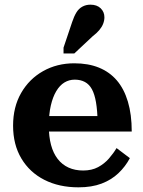

<svg xmlns="http://www.w3.org/2000/svg" viewBox="-20 -792 614 822"><path d="M189 -253Q189 -207 198.5 -171.5Q208 -136 227 -111.5Q246 -87 273.5 -74.5Q301 -62 336 -62Q373 -62 400 -76.5Q427 -91 446.5 -113.5Q466 -136 479 -158L536 -115Q517 -79 487 -50.5Q457 -22 415 -6Q373 10 316 10Q233 10 170 -22Q107 -54 71.5 -113.5Q36 -173 36 -254Q36 -334 70.5 -394Q105 -454 164.5 -487.5Q224 -521 298 -521Q358 -521 403.5 -502.5Q449 -484 480 -448Q511 -412 527.5 -357Q544 -302 544 -229H168V-295H423L398 -268Q397 -319 391 -354Q385 -389 373.5 -410Q362 -431 343.5 -441Q325 -451 300 -451Q276 -451 256 -439Q236 -427 221 -402Q206 -377 197.5 -340Q189 -303 189 -253ZM289 -698Q297 -722 307 -738.5Q317 -755 332.5 -763.5Q348 -772 367 -772Q395 -772 411 -756.5Q427 -741 427 -718Q427 -704 421.5 -690Q416 -676 405 -663Q394 -650 377 -637L298 -563H252V-588Z"/></svg>

Font: Roboto Serif 28pt SemiBold
Style: Regular
Weight: 600
Designer: Greg Gazdowicz
Foundry: Commercial Type
Version: Version 1.008